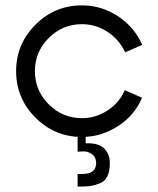

<svg xmlns="http://www.w3.org/2000/svg" viewBox="-20 -500 590 715"><path d="M445 -165V-164L509 -136Q481 -70 419 -30Q357 10 285 10Q184 10 112 -62Q40 -134 40 -235Q40 -336 112 -408Q184 -480 285 -480Q358 -480 419.5 -439.5Q481 -399 510 -332V-333L446 -305Q425 -352 381 -381Q337 -410 285 -410Q213 -410 161.5 -358.5Q110 -307 110 -235Q110 -163 161.5 -111.5Q213 -60 285 -60Q337 -60 381 -89Q425 -118 445 -165ZM269 -6H299V34Q303 34 309 33.5Q315 33 330.5 35.5Q346 38 358 45Q370 52 379.5 68Q389 84 389 108Q389 138 379.5 157Q370 176 350 183.5Q330 191 313.5 193Q297 195 269 195V148Q270 148 276 148Q282 148 284.5 148Q287 148 293.5 147.5Q300 147 303 146.5Q306 146 311.5 144.5Q317 143 320 141Q323 139 327 136Q331 133 333 129Q335 125 336.5 119.5Q338 114 338 108Q338 84 321 73Q304 62 286 64L269 65Z"/></svg>

Font: HansKendrickRegular
Style: Regular
Weight: 400
Designer: Alfredo Marco Pradil
Foundry: Hanken Studio
Version: Version 1.000;PS 001.001;hotconv 1.0.56